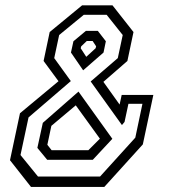

<svg xmlns="http://www.w3.org/2000/svg" viewBox="-20 -720 681 740"><path d="M99.5 0.5 18.5 -102.5 57 -283.5 205.5 -407 148 -485 171.5 -596.5 296.5 -699.5H413.5L494.5 -596.5L471 -485L378.5 -404.5L441 -317L449 -354H571L530.5 -163.5L382 0.5ZM126.5 -39.5H365.5L501.5 -189.5L529 -320H475L460 -250L450 -238L329.5 -406L434 -496L453 -585L391 -663H303L208 -585L189 -496L253 -407.5L90 -267.5L59 -122.5ZM300.5 -449 253.5 -517.5 263 -561 311 -601H357L388 -561L379 -517.5ZM312.5 -501 348.5 -534 350.5 -541.5 337 -562H314.5L293 -541.5L291 -534ZM162 -104 124 -150 145 -246.5 282.5 -367 413 -185 337.5 -104ZM179 -141H320.5L365 -185.5L272 -314L178 -235L162.5 -162Z"/></svg>

Font: Tourney Condensed Regular
Style: Italic
Weight: 400
Width: 3
Italic angle: -12°
Designer: Tyler Finck
Foundry: Etcetera Type Co
Version: Version 1.010; ttfautohint (v1.8.3)